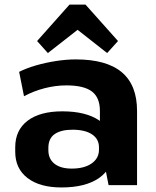

<svg xmlns="http://www.w3.org/2000/svg" viewBox="-20 -810 682 840"><path d="M417.1 -194.1V-324.7Q417.1 -383 382.1 -409.7Q347.1 -436.4 270.6 -436.4Q223.1 -436.4 175.6 -424.2Q128.1 -412 85 -389.1L63.7 -495.7Q95.4 -511.6 137.6 -523.9Q179.8 -536.1 225.3 -543.1Q270.8 -550.1 311.4 -550.1Q446 -550.1 512.8 -494Q579.6 -437.9 579.6 -324.7V0H455ZM248.8 10.1Q154 10.1 100.3 -31.2Q46.6 -72.5 46.6 -146.1V-165.7Q46.6 -240.3 100.5 -281.6Q154.5 -322.9 252.8 -322.9Q355.6 -322.9 414.5 -282.9Q473.4 -242.8 473.4 -169.2V-148.1Q473.4 -73.5 414 -31.7Q354.6 10.1 248.8 10.1ZM293.6 -72.4Q348.6 -72.4 380.8 -94.9Q413 -117.4 413 -155V-165.8Q413 -201.9 382.5 -222.2Q352.1 -242.5 297.1 -242.5Q247.1 -242.5 219.3 -223.4Q191.6 -204.3 191.6 -162.9V-153Q191.6 -114.5 218.6 -93.4Q245.6 -72.4 293.6 -72.4ZM142.3 -630.5 284.2 -790H354L496.3 -630.5L448.8 -577.9L275.4 -714.1H363.7L189.4 -577.9Z"/></svg>

Font: Pathway Extreme 8pt Thin
Style: Regular
Weight: 100
Designer: Eduardo Rodriguez Tunni
Foundry: Eduardo Rodriguez Tunni
Version: Version 1.000